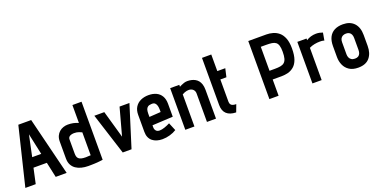

<svg xmlns="http://www.w3.org/2000/svg" viewBox="-19 -1431 4289 2175"><g transform="rotate(-20 2125.0 -343.5)"><path d="M522 0 349 -700H194L24 0H149L189 -184H350L390 0ZM216 -301 270 -557 325 -301Z M956 0V-700H846V-484Q814 -498 784.5 -504Q755 -510 720 -510Q693 -510 666 -501Q639 -492 617.5 -473.5Q596 -455 583 -427Q570 -399 570 -360V-156Q570 -111 586.5 -79.5Q603 -48 632 -28Q661 -8 699 1.5Q737 11 779 11Q799 11 817.5 10.5Q836 10 854 9.5Q872 9 889.5 7.5Q907 6 923.5 4Q940 2 956 0ZM846 -371V-95Q846 -95 841.5 -94.5Q837 -94 830 -94Q823 -94 814.5 -93.5Q806 -93 798.5 -92.5Q791 -92 786 -92Q752 -92 731.5 -98Q711 -104 700.5 -114.5Q690 -125 686 -140.5Q682 -156 682 -175V-346Q682 -360 688.5 -369.5Q695 -379 705.5 -384.5Q716 -390 728 -392.5Q740 -395 752 -395Q787 -395 812 -385.5Q837 -376 846 -371Z M1038 -501 1198 0H1304L1461 -501H1342L1252 -171L1158 -501Z M1620 -149V-174L1869 -187V-343Q1869 -399 1847 -436.5Q1825 -474 1785.5 -492.5Q1746 -511 1693 -511Q1641 -511 1599 -492Q1557 -473 1532.5 -435Q1508 -397 1508 -340V-135Q1508 -97 1520.5 -69Q1533 -41 1555.5 -23Q1578 -5 1608.5 4Q1639 13 1674 13Q1719 13 1764.5 0Q1810 -13 1844 -35L1804 -131Q1773 -115 1738.5 -103Q1704 -91 1677 -91Q1664 -91 1653 -95Q1642 -99 1635 -107Q1628 -115 1624 -125.5Q1620 -136 1620 -149ZM1758 -313V-284L1620 -275V-314Q1620 -342 1625.5 -361.5Q1631 -381 1646.5 -392.5Q1662 -404 1692 -405Q1720 -407 1734 -393Q1748 -379 1753 -357.5Q1758 -336 1758 -313Z M2213 -343V1H2322V-346Q2322 -385 2313 -413Q2304 -441 2288.5 -459.5Q2273 -478 2252.5 -489Q2232 -500 2209 -505Q2186 -510 2162 -510Q2141 -510 2121.5 -504Q2102 -498 2086.5 -490.5Q2071 -483 2062 -478V-501H1952V1H2062V-386Q2078 -395 2092 -400.5Q2106 -406 2118.5 -408Q2131 -410 2142 -410Q2158 -410 2171 -405Q2184 -400 2193.5 -391Q2203 -382 2208 -369.5Q2213 -357 2213 -343Z M2520 -132V-399H2593L2616 -500H2520V-700H2408V-132Q2408 -62 2446.5 -25.5Q2485 11 2561 13L2594 -75Q2571 -75 2554.5 -80Q2538 -85 2529 -97.5Q2520 -110 2520 -132Z M3184 -700H2966V0H3077V-196H3184Q3225 -196 3263.5 -206Q3302 -216 3334 -243Q3366 -270 3384.5 -320.5Q3403 -371 3403 -453Q3403 -527 3384 -575.5Q3365 -624 3333 -651Q3301 -678 3262 -689Q3223 -700 3184 -700ZM3077 -301V-590H3143Q3182 -590 3210 -586Q3238 -582 3256 -568.5Q3274 -555 3282.5 -527.5Q3291 -500 3291 -453Q3291 -402 3282.5 -372Q3274 -342 3256 -326.5Q3238 -311 3210 -306Q3182 -301 3143 -301Z M3778 -410 3794 -501Q3778 -507 3758 -511.5Q3738 -516 3715 -516Q3683 -516 3652 -507Q3621 -498 3596 -481V-501H3485V0H3596V-389Q3611 -397 3627 -402Q3643 -407 3659.5 -410.5Q3676 -414 3693 -415.5Q3710 -417 3726 -417Q3753 -417 3765.5 -413.5Q3778 -410 3778 -410Z M4218 -185V-317Q4218 -409 4170.5 -460.5Q4123 -512 4036 -512Q3975 -512 3933 -489.5Q3891 -467 3869.5 -424Q3848 -381 3848 -317V-185Q3848 -134 3867.5 -89.5Q3887 -45 3928.5 -17.5Q3970 10 4036 10Q4128 10 4173 -43.5Q4218 -97 4218 -185ZM4105 -323V-177Q4105 -155 4098 -137Q4091 -119 4075.5 -109Q4060 -99 4035 -99Q4009 -99 3992 -110Q3975 -121 3967.5 -139Q3960 -157 3960 -177V-323Q3960 -349 3969 -366Q3978 -383 3994.5 -392Q4011 -401 4035 -401Q4058 -401 4073.5 -391.5Q4089 -382 4097 -364.5Q4105 -347 4105 -323Z"/></g></svg>

Font: Advent Pro
Style: Bold
Weight: 700
Designer: VivaRado, Andreas Kalpakidis
Foundry: VivaRado, Andreas Kalpakidis
Version: Version 3.000